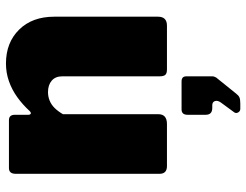

<svg xmlns="http://www.w3.org/2000/svg" viewBox="-111 -469 826 644"><g transform="rotate(-90 302.0 -147.0)"><path d="M67 0Q41 0 41 -25V-507Q41 -530 60 -530H221Q239 -530 239 -510V-465Q239 -459 242.5 -457Q246 -455 252 -461Q273 -484 298 -502Q323 -520 351.5 -530Q380 -540 411 -540Q481 -540 524.5 -496Q568 -452 568 -378V-30Q568 0 538 0H391Q378 0 373 -5.5Q368 -11 368 -25V-351Q368 -374 353.5 -386.5Q339 -399 315 -399Q300 -399 286.5 -393.5Q273 -388 262 -377Q251 -366 241 -349V-29Q241 0 208 0H67ZM259 246Q251 246 247 239Q243 232 247 226L280 181Q288 170 285 161Q282 152 271 152H262Q239 152 239 130V69Q239 49 257 49H351Q368 49 368 65V152Q368 156 366.5 159.5Q365 163 364 165L310 232Q304 240 297.5 243Q291 246 277 246Z"/></g></svg>

Font: Libre Franklin Black
Style: Regular
Weight: 900
Designer: Pablo Impallari, Rodrigo Fuenzalida, Nhung Nguyen
Foundry: Impallari Type
Version: Version 3.000